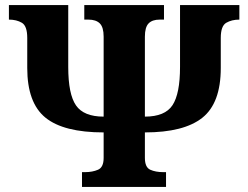

<svg xmlns="http://www.w3.org/2000/svg" viewBox="-20 -734 974 754"><path d="M302 0V-58H314Q343 -58 365 -67.5Q387 -77 387 -114V-214Q230 -214 158.5 -272Q87 -330 87 -467V-585Q87 -632 66 -644.5Q45 -657 15 -657V-714H248V-471Q248 -364 278.5 -320Q309 -276 387 -276V-590Q387 -627 372 -642Q357 -657 327 -657H311V-714H624V-657H607Q578 -657 563.5 -642Q549 -627 549 -590V-276Q628 -276 657.5 -321Q687 -366 687 -471V-714H920V-657Q890 -657 868.5 -644.5Q847 -632 847 -585V-467Q847 -329 774.5 -271.5Q702 -214 549 -214V-114Q549 -77 570 -67.5Q591 -58 621 -58H632V0Z"/></svg>

Font: Noto Serif Condensed Black
Style: Regular
Weight: 900
Width: 3
Designer: Monotype Design Team
Foundry: Monotype Imaging Inc.
Version: Version 2.015; ttfautohint (v1.8.4.7-5d5b)